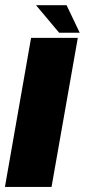

<svg xmlns="http://www.w3.org/2000/svg" viewBox="-42 -740 336 760"><path d="M-22.5 0 81 -590H266L162 0ZM192 -610.5 100.5 -719.5H221.5L273.5 -610.5Z"/></svg>

Font: Anybody ExtraBold
Style: Italic
Weight: 800
Italic angle: -10°
Designer: Tyler Finck
Foundry: Etcetera Type Company
Version: Version 1.010; ttfautohint (v1.8.3) -l 8 -r 50 -G 200 -x 14 